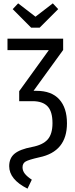

<svg xmlns="http://www.w3.org/2000/svg" viewBox="-20 -920 452 1152"><path d="M217.8 -753.9H167L56.2 -865.2L88.9 -899.9L192.9 -819.8L296.9 -899.9L329.1 -865.2ZM199.2 -375Q289.1 -375 335.4 -324Q381.8 -272.9 381.8 -180.2Q381.8 -10.3 215.8 23.9Q153.3 38.1 134.3 48.8Q115.2 59.6 115.2 84Q115.2 104.5 128.9 122.1Q142.6 139.6 170.9 158.2L145 211.9Q35.2 156.7 35.2 77.1Q35.2 28.8 67.4 2.2Q99.6 -24.4 171.9 -38.1Q236.8 -50.3 265.9 -83Q294.9 -115.7 294.9 -181.2Q294.9 -251 265.4 -282Q235.8 -313 174.8 -313H95.2V-373L272.9 -619.1H24.9V-688H358.9V-620.1L181.2 -375Z"/></svg>

Font: Fira Sans Compressed Book
Style: Regular
Weight: 350
Width: 1
Designer: Carrois Corporate & Edenspiekermann AG
Foundry: Carrois Corporate GbR & Edenspiekermann AG
Version: Version 4.203;PS 004.203;hotconv 1.0.88;makeotf.lib2.5.64775